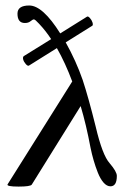

<svg xmlns="http://www.w3.org/2000/svg" viewBox="-20 -670 459 702"><path d="M47.9 12.2Q2.9 12.2 7.8 3.9L244.1 -372.1Q218.8 -439.9 188 -494.1L85.9 -430.2Q81.5 -427.7 74.5 -435.5Q67.4 -443.4 64.9 -452.1Q62.5 -460.9 66.9 -464.8L167 -526.9Q147.9 -556.6 123 -583Q108.4 -599.1 104 -599.1Q99.6 -599.1 90.8 -591.8Q83.5 -585.9 70.8 -585.9Q43.9 -585.9 43.9 -620.1Q43.9 -649.9 86.9 -649.9Q136.2 -649.9 200.2 -547.9L297.9 -608.9Q301.8 -611.8 308.6 -604.2Q315.4 -596.7 318.1 -588.1Q320.8 -579.6 317.9 -576.2L220.2 -515.1Q258.3 -446.8 282.2 -377.9Q303.2 -314.5 330.1 -206.1Q354.5 -102.5 380.9 -73.2Q407.2 -42.5 407.2 -26.9Q407.2 11.2 383.8 11.2Q370.6 11.2 358.6 -2.4Q346.7 -16.1 337.6 -39.1Q328.6 -62 322.3 -84Q315.9 -106 311 -129.9Q295.4 -213.4 274.9 -282.2L96.2 4.9Q91.3 12.2 47.9 12.2Z"/></svg>

Font: Junicode SmCond
Style: Regular
Weight: 400
Width: 4
Designer: Peter S. Baker
Version: Version 2.206